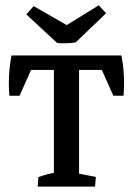

<svg xmlns="http://www.w3.org/2000/svg" viewBox="-20 -688 490 708"><path d="M178.7 -7.3V-476.6H271.5V-7.3ZM14.6 -335Q8.3 -412.1 22.5 -483.4L104 -451.2L52.2 -335ZM31.2 -430.2 22.5 -483.4H427.7L410.2 -430.2ZM397.9 -335 346.2 -451.2 427.7 -483.4Q441.9 -412.1 435.5 -335ZM119.1 0 121.6 -34.7Q136.2 -40.5 154.3 -45.2Q172.4 -49.8 191.4 -53.2L178.7 -13.2V-84H271.5V-13.2L259.8 -49.8L333.5 -35.6L330.6 0ZM190.9 -529.3 77.1 -634.8 104 -665.5 254.4 -579.1ZM190.9 -529.3 198.7 -578.6 344.2 -668.5 371.1 -639.2 259.3 -531.7Q242.7 -529.3 226.6 -528.6Q210.4 -527.8 190.9 -529.3Z"/></svg>

Font: Markazi Text Medium
Style: Regular
Weight: 500
Designer: Borna Izadpanah (Arabic designer), Fiona Ross (Arabic design director) and Florian Runge (Latin designer)
Foundry: Borna Izadpanah and Florian Runge
Version: Version 1.001